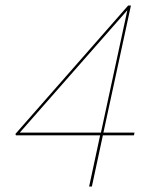

<svg xmlns="http://www.w3.org/2000/svg" viewBox="-20 -678 549 698"><path d="M469 -196 467 -186H354L314 0H304L344 -186H38L36 -191L446 -658H456L356 -196ZM52 -196H347L443 -641Z"/></svg>

Font: EauTestInfant Hairline
Style: Italic
Weight: 250
Italic angle: -12°
Designer: Christian Thalmann (Catharsis Fonts)
Version: Version 0.001;PS 000.001;hotconv 1.0.88;makeotf.lib2.5.64775